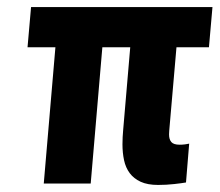

<svg xmlns="http://www.w3.org/2000/svg" viewBox="-20 -520 624 544"><path d="M104 0 137 -386H58L68 -500H582L572 -386H480L461 -167Q460 -158 459.5 -149.5Q459 -141 459 -139Q459 -125 465.5 -117.5Q472 -110 489 -110Q497 -110 504.5 -111Q512 -112 516 -113L507 -3Q496 -1 473.5 1.5Q451 4 428 4Q398 4 378.5 -5Q359 -14 347.5 -29.5Q336 -45 331.5 -66Q327 -87 327 -111Q327 -119 327.5 -131.5Q328 -144 329 -152L349 -386H270L237 0Z"/></svg>

Font: Share
Style: Bold Italic
Weight: 700
Designer: Ralph du Carrois
Version: Version 1.002